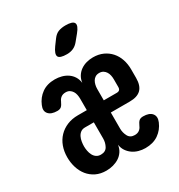

<svg xmlns="http://www.w3.org/2000/svg" viewBox="-186 -909 972 1043"><g transform="rotate(-30 300.0 -387.5)"><path d="M249 -328.2V-399.7Q249 -412.5 246.5 -424.8Q244.1 -437.2 237.8 -447.1Q231.6 -457 221.7 -463.3Q211.9 -469.6 197.1 -469.6Q179.8 -469.6 168.6 -461.3Q157.3 -453 151.7 -439.3Q142.5 -419 133.6 -411.6Q124.6 -404.2 109.1 -404.2Q70.6 -404.2 54.1 -423.8Q37.6 -443.4 51.2 -474.4Q67 -512.9 99.9 -536.5Q132.7 -560 181.3 -560Q203 -560 223.5 -554.5Q244 -549 260.6 -537.6Q277.3 -526.3 288.1 -509.1Q298.9 -491.9 301.9 -468.9Q304.9 -491.6 315.7 -508.8Q326.6 -526 342.9 -537.5Q359.3 -549 379.5 -554.5Q399.7 -560 420.7 -560Q455.7 -560 483.1 -547.5Q510.4 -535 529.6 -513.4Q548.8 -491.7 558.7 -462.4Q568.5 -433 568.5 -400V-345.8Q568.5 -297.8 545.5 -274.8Q522.5 -251.8 474.5 -251.8H355.6V-150Q355.6 -125.4 367.4 -102.9Q379.2 -80.4 407.8 -80.4Q425.1 -80.4 436.3 -88.6Q447.6 -96.7 453.2 -110.4Q462.4 -131 471.5 -138.6Q480.6 -146.1 496.4 -146.1Q535.5 -146.1 551.6 -126.2Q567.8 -106.3 554.6 -75Q538.5 -36.5 505.1 -13.2Q471.7 10 422.8 10Q401.8 10 381.4 4.4Q361 -1.3 344.4 -12.9Q327.9 -24.6 316.5 -41.4Q305.2 -58.3 301.9 -80.7Q298.6 -57.3 287.1 -40.3Q275.7 -23.3 258.7 -12.3Q241.7 -1.3 220.7 4.4Q199.7 10 178 10Q141.3 10 113.4 -3.6Q85.6 -17.3 66.7 -40.6Q47.9 -64 38.4 -94.6Q28.9 -125.3 28.9 -159Q28.9 -195.8 40.3 -226.9Q51.7 -257.9 73.3 -280.4Q94.9 -302.9 125.4 -315.6Q155.8 -328.2 193.2 -328.2ZM249 -251.8H193.8Q176.9 -251.8 165.9 -243.5Q154.8 -235.2 148.6 -222.2Q142.3 -209.3 139.9 -194.1Q137.4 -178.8 137.4 -165.6Q137.4 -151.8 140.2 -136.9Q142.9 -122 149.5 -109.2Q156 -96.4 167.4 -88.4Q178.7 -80.4 195.2 -80.4Q224.8 -80.4 236.9 -102.4Q249 -124.4 249 -150ZM355.6 -328.2H436.5Q448.6 -328.2 454.3 -333.9Q460 -339.6 460 -351.7V-400Q460 -412.5 457.4 -424.8Q454.8 -437.2 448.5 -447.1Q442.3 -457 432.3 -463.3Q422.3 -469.6 407.8 -469.6Q393.3 -469.6 383.3 -463.3Q373.3 -457 367.4 -447.1Q361.5 -437.2 358.6 -424.8Q355.6 -412.5 355.6 -400ZM308.6 -645Q263.6 -645 255.8 -661.9Q248.1 -678.8 274.1 -715L299.3 -749.2Q314.9 -770.6 334 -777.8Q353.2 -785 378.6 -785Q423.9 -785 431.8 -767.6Q439.7 -750.2 411.3 -715.8L381 -678.8Q366.8 -661.2 348.9 -653.1Q330.9 -645 308.6 -645Z"/></g></svg>

Font: Maple Mono
Style: Regular
Weight: 400
Monospace: yes
Designer: subframe7536
Version: Version 7.300